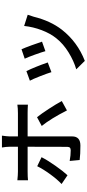

<svg xmlns="http://www.w3.org/2000/svg" viewBox="526 -1342 900 1993"><g transform="rotate(-90 976.5 -346.0)"><path d="M564.5 -776.4Q556.6 -721.7 556.6 -696.3V-610.4H796.9Q847.7 -610.4 885.7 -616.2V-506.8Q843.8 -509.8 797.9 -509.8H556.6V-505.9V-47.9Q556.6 38.1 461.9 38.1Q371.1 38.1 311.5 30.3L301.8 -73.2Q359.4 -62.5 412.1 -62.5Q430.7 -62.5 439 -70.3Q447.3 -78.1 448.2 -97.7Q449.2 -140.6 449.2 -505.9V-509.8H191.4Q137.7 -509.8 101.6 -505.9V-616.2Q158.2 -610.4 191.4 -610.4H449.2V-697.3Q449.2 -732.4 441.4 -776.4ZM62.5 -157.2Q110.4 -202.1 164.1 -275.9Q217.8 -349.6 247.1 -410.2L340.8 -365.2Q309.6 -303.7 252.4 -222.2Q195.3 -140.6 153.3 -95.7ZM665 -363.3 755.9 -412.1Q792 -367.2 842.3 -290Q892.6 -212.9 923.8 -155.3L826.2 -101.6Q742.2 -267.6 665 -363.3Z M1460.9 -573.2Q1475.6 -542 1502.9 -467.3Q1530.3 -392.6 1540 -360.4L1441.4 -325.2Q1431.6 -361.3 1405.8 -433.1Q1379.9 -504.9 1363.3 -540ZM1134.8 -486.3 1234.4 -522.5Q1279.3 -429.7 1324.2 -300.8L1223.6 -262.7Q1210.9 -304.7 1180.7 -381.8Q1150.4 -459 1134.8 -486.3ZM1252.9 -4.9Q1339.8 -30.3 1428.2 -84.5Q1516.6 -138.7 1574.2 -210.9Q1625 -273.4 1659.2 -363.3Q1693.4 -453.1 1703.1 -545.9L1819.3 -508.8Q1807.6 -474.6 1798.8 -446.3Q1755.9 -272.5 1664.1 -154.3Q1537.1 7.8 1340.8 84Z"/></g></svg>

Font: Min Sans SemiBold
Style: Regular
Weight: 600
Designer: Jinseong-Kim, NotoSansCJK, Nunito
Foundry: Jinseong-Kim
Version: Version 1.400;Glyphs 3.1.2 (3151)